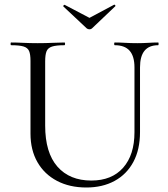

<svg xmlns="http://www.w3.org/2000/svg" viewBox="-20 -812 738 845"><path d="M571.8 -515.4Q571.8 -564.4 550.5 -588.7Q529.2 -613 485.2 -613Q482.4 -613 482.4 -619Q482.4 -625 485.2 -625Q507.8 -625 531.9 -623.5Q556 -622 584.6 -622Q608.4 -622 632.4 -623.5Q656.4 -625 676 -625Q678 -625 678 -619Q678 -613 676 -613Q636 -613 616.1 -588.7Q596.2 -564.4 596.2 -515.4V-231Q596.2 -153.6 566.8 -99.1Q537.4 -44.6 484.2 -15.7Q431 13.2 360 13.2Q286.2 13.2 230.7 -16Q175.2 -45.2 144.7 -98.5Q114.2 -151.8 114.2 -224.2V-544Q114.2 -573 108 -587.5Q101.8 -602 83.5 -607.5Q65.2 -613 28.8 -613Q26.6 -613 26.6 -619Q26.6 -625 28.8 -625Q53.2 -625 82.8 -623.5Q112.4 -622 146 -622Q180.8 -622 210.8 -623.5Q240.8 -625 263.4 -625Q266.4 -625 266.4 -619Q266.4 -613 263.4 -613Q227 -613 208.8 -607Q190.6 -601 184.7 -586Q178.8 -571 178.8 -542V-259.2Q178.8 -140.2 232.6 -78.8Q286.4 -17.4 382 -17.4Q472.2 -17.4 522 -73.9Q571.8 -130.4 571.8 -230ZM361.8 -687 258.8 -783.6Q257 -785.8 260.4 -788.8Q263.8 -791.8 264.8 -790.6L373.8 -733.4L481.8 -791Q483.8 -792.8 486.7 -789.4Q489.6 -786 486.8 -784L384.8 -687Q380.8 -683 373.8 -683Q366.8 -683 361.8 -687Z"/></svg>

Font: Cormorant Light
Style: Regular
Weight: 300
Designer: Christian Thalmann (Catharsis Fonts)
Foundry: Catharsis Fonts
Version: Version 4.000